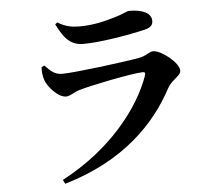

<svg xmlns="http://www.w3.org/2000/svg" viewBox="-56 -840 1112 962"><g transform="rotate(-5 500.0 -358.5)"><path d="M166 -533C165 -509 167 -491 174 -468C184 -437 234 -376 276 -376C298 -376 317 -395 347 -403C410 -422 613 -462 667 -464C679 -465 683 -460 679 -447C622 -285 469 -90 223 39L234 59C530 -28 696 -198 789 -373C811 -414 857 -429 857 -456C857 -495 771 -564 730 -564C708 -564 694 -543 657 -537C581 -523 328 -491 267 -491C229 -491 210 -510 181 -540ZM696 -675C728 -682 739 -696 739 -716C739 -756 695 -776 628 -776C614 -776 599 -763 549 -749C507 -737 448 -720 374 -720C340 -720 305 -724 264 -750L253 -741C289 -668 322 -631 385 -631C471 -631 616 -656 696 -675Z"/></g></svg>

Font: Noto Serif CJK KR
Style: Bold
Weight: 700
Designer: Ryoko NISHIZUKA 西塚涼子 (kana & ideographs); Frank Grießhammer (Latin, Greek & Cyrillic); Wenlong ZHANG 张文龙 (bopomofo); San
Foundry: Adobe
Version: Version 2.001;hotconv 1.1.0;makeotfexe 2.6.0